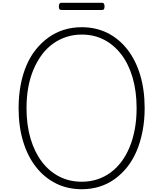

<svg xmlns="http://www.w3.org/2000/svg" viewBox="-20 -1344 1175 1383"><path d="M569 19Q466 19 382.5 -23Q299 -65 239 -141.5Q179 -218 146.5 -325.5Q114 -433 114 -565Q114 -653 128.5 -730.5Q143 -808 170.5 -872.5Q198 -937 238.5 -987.5Q279 -1038 330 -1074.5Q381 -1111 441 -1129.5Q501 -1148 569 -1148Q671 -1148 754 -1106.5Q837 -1065 897 -988.5Q957 -912 989.5 -804.5Q1022 -697 1022 -565Q1022 -478 1007 -400Q992 -322 964.5 -257Q937 -192 897 -141.5Q857 -91 806.5 -54.5Q756 -18 696 0.5Q636 19 569 19ZM569 -35Q627 -35 679 -51.5Q731 -68 775.5 -100.5Q820 -133 854.5 -179Q889 -225 913.5 -284Q938 -343 951 -413.5Q964 -484 964 -565Q964 -686 935.5 -784Q907 -882 854 -951.5Q801 -1021 729 -1058Q657 -1095 569 -1095Q510 -1095 458 -1078Q406 -1061 361.5 -1029Q317 -997 282.5 -951Q248 -905 222.5 -846Q197 -787 184 -716.5Q171 -646 171 -565Q171 -444 200 -346Q229 -248 282 -178.5Q335 -109 407.5 -72Q480 -35 569 -35ZM423 -1272Q412 -1272 408 -1278.5Q404 -1285 404 -1297Q404 -1309 408 -1316.5Q412 -1324 423 -1324H714Q725 -1324 729 -1316.5Q733 -1309 733 -1297Q733 -1285 729 -1278.5Q725 -1272 714 -1272Z"/></svg>

Font: Playwrite CL ExtraLight
Style: Regular
Weight: 200
Designer: Veronika Burian, José Scaglione
Foundry: TypeTogether
Version: Version 1.002